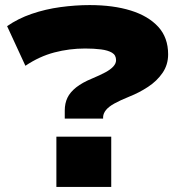

<svg xmlns="http://www.w3.org/2000/svg" viewBox="-20 -736 698 756"><path d="M235 -269V-301Q235 -329 245.5 -351Q256 -373 280 -392Q304 -411 343 -427Q374 -440 394.5 -451Q415 -462 426 -474Q437 -486 437 -499Q437 -519 421 -528.5Q405 -538 377.5 -541.5Q350 -545 315 -545Q253 -545 194 -529.5Q135 -514 80 -477L8 -633Q51 -663 105 -681.5Q159 -700 218 -708Q277 -716 333 -716Q426 -716 495 -694.5Q564 -673 603 -630.5Q642 -588 642 -522Q642 -481 620 -449Q598 -417 563 -394Q528 -371 490 -356Q453 -341 430.5 -328.5Q408 -316 397.5 -303Q387 -290 386 -276V-269ZM202 0V-198H418V0Z"/></svg>

Font: Nunito Sans 7pt Expanded Black
Style: Regular
Weight: 900
Width: 7
Designer: Vernon Adams
Foundry: Vernon Adams
Version: Version 3.101;gftools[0.9.27]